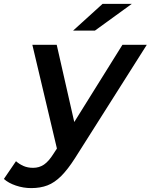

<svg xmlns="http://www.w3.org/2000/svg" viewBox="-117 -764 773 985"><path d="M43 201Q3 201 -35.5 188Q-74 175 -97 154L-35 63Q-18 78 3.5 87.5Q25 97 53 97Q84 97 108.5 80.5Q133 64 158 24L175 -2L49 -534H174L264 -138L511 -534H636L268 47Q231 105 197 139Q163 173 126.5 187Q90 201 43 201ZM258 -607 409 -744H559L370 -607Z"/></svg>

Font: Montserrat Thin SemiBold
Style: Italic
Weight: 600
Italic angle: -11.3°
Version: Version 9.000